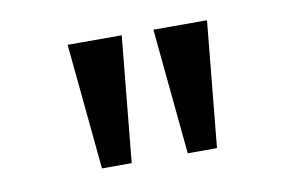

<svg xmlns="http://www.w3.org/2000/svg" viewBox="-42 -794 586 388"><g transform="rotate(-10 251.0 -600.0)"><path d="M140 -471 115 -729H226L201 -471ZM316 -471 291 -729H401L376 -471Z"/></g></svg>

Font: hindi115
Style: Book
Weight: 400
Designer: Jelle Bosma - Monotype Design Team
Foundry: Monotype Imaging Inc.
Version: Version 2.003